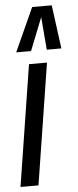

<svg xmlns="http://www.w3.org/2000/svg" viewBox="-64 -820 345 851"><g transform="rotate(-5 109.0 -395.0)"><path d="M72 0H-8L77 -539H157ZM25 -596 113 -790H200L226 -596H161L149 -742L91 -596Z"/></g></svg>

Font: Georama Extra Condensed Medium
Style: Italic
Weight: 500
Width: 2
Italic angle: -9°
Designer: Jean-Baptiste Levee
Foundry: Production Type
Version: Version 1.000